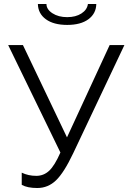

<svg xmlns="http://www.w3.org/2000/svg" viewBox="-20 -936 662 963"><path d="M167 7Q117 7 89 -9V-70Q122 -54 162 -54Q199 -54 226.5 -79.5Q254 -105 283 -171L21 -710H95L316 -247L530 -710H604L347 -167Q301 -70 261 -31.5Q221 7 167 7ZM170 -916H213Q213 -889 243 -869.5Q273 -850 317 -850Q360 -850 388.5 -868.5Q417 -887 421 -916H463Q462 -868 423.5 -839.5Q385 -811 317 -811Q249 -811 210 -839.5Q171 -868 170 -916Z"/></svg>

Font: Raleway
Style: Regular
Weight: 400
Designer: Matt McInerney, Pablo Impallari, Rodrigo Fuenzalida
Foundry: Matt McInerney, Pablo Impallari, Rodrigo Fuenzalida
Version: Version 1.000;PS 001.001;hotconv 1.0.56; ttfautohint (v1.5)